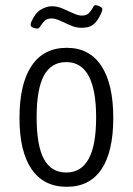

<svg xmlns="http://www.w3.org/2000/svg" viewBox="-20 -713 510 739"><path d="M237 6Q148 6 101.5 -62Q55 -130 55 -259Q55 -390 101.5 -459.5Q148 -529 237 -529Q324 -529 370 -459.5Q416 -390 416 -259Q416 -129 370.5 -61.5Q325 6 237 6ZM235 -49Q292 -49 321 -101Q350 -153 350 -261Q350 -474 235 -474Q177 -474 149 -422Q121 -370 121 -261Q121 -153 149 -101Q177 -49 235 -49ZM124 -603Q117 -603 107.5 -606.5Q98 -610 98 -617Q98 -623 101 -630Q116 -664 138 -676.5Q160 -689 180 -689Q200 -689 221 -680Q242 -671 261.5 -662Q281 -653 295 -653Q313 -653 322.5 -663Q332 -673 337 -683Q342 -693 347 -693Q355 -693 364.5 -688Q374 -683 374 -678Q374 -675 372 -668.5Q370 -662 363 -649Q352 -628 337 -617Q322 -606 294 -606Q273 -606 252 -615Q231 -624 212 -633Q193 -642 179 -642Q161 -642 151.5 -632.5Q142 -623 136 -613Q130 -603 124 -603Z"/></svg>

Font: Asap Condensed Light
Style: Regular
Weight: 300
Width: 3
Designer: Pablo Cosgaya
Foundry: Omnibus-Type
Version: Version 3.001; ttfautohint (v1.8.4.7-5d5b)